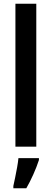

<svg xmlns="http://www.w3.org/2000/svg" viewBox="-20 -780 275 1021"><path d="M173 0H62V-760H173ZM187 71Q175 108 157 148Q139 188 120 221H51V209Q55 191 60.5 164.5Q66 138 71 110Q76 82 78 61H187Z"/></svg>

Font: Noto Sans Sinhala ExtraCondensed SemiBold
Style: Regular
Weight: 600
Width: 2
Designer: Jelle Bosma - Monotype Design Team
Foundry: Monotype Imaging Inc.
Version: Version 2.006; ttfautohint (v1.8.4.7-5d5b)